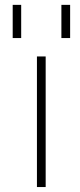

<svg xmlns="http://www.w3.org/2000/svg" viewBox="-20 -752 321 774"><path d="M31.2 -598.6V-732.4H65.4V-598.6ZM227.5 -598.6V-732.4H262.7V-598.6ZM128.9 2V-524.4H164.1V2Z"/></svg>

Font: Gen Shin Gothic ExtraLight
Style: Regular
Weight: 100
Designer: [Source Han Sans]
Ryoko NISHIZUKA  (kana & ideographs); Paul D. Hunt (Latin, Greek & Cyrillic); Wenlong ZHANG  (bopomofo
Version: Version 1.002.20150607